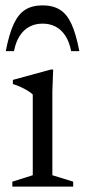

<svg xmlns="http://www.w3.org/2000/svg" viewBox="-20 -695 316 715"><path d="M178 -436 175 -355V-42.5L252.5 -18.5V0H26V-18.5L102 -42.5V-343Q96.5 -349 84.8 -356.2Q73 -363.5 58.2 -370.5Q43.5 -377.5 28 -382V-397.5L169 -436ZM138.5 -607Q112 -607 90.5 -596Q69 -585 54 -562.5Q39 -540 32 -504.5H1.5Q14 -569.5 31.5 -606.5Q49 -643.5 74.8 -659.2Q100.5 -675 138.5 -675Q176.5 -675 202.5 -659.2Q228.5 -643.5 245.8 -606.5Q263 -569.5 275.5 -504.5H245Q238 -540 223 -562.5Q208 -585 186.8 -596Q165.5 -607 138.5 -607Z"/></svg>

Font: Newsreader 16pt
Style: Regular
Weight: 400
Designer: Hugues Gentile
Foundry: Production Type
Version: Version 1.003